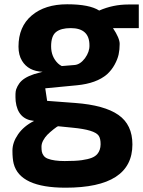

<svg xmlns="http://www.w3.org/2000/svg" viewBox="-20 -604 668 897"><path d="M203.1 137.2Q231.4 148.4 282.2 148.4Q333 148.4 362.1 144.3Q391.1 140.1 408 133.5Q424.8 127 434.6 115.7Q449.7 97.7 450 70.3Q450.2 43 440.9 29.8Q421.9 2.4 320.3 -7.3L252 -14.2Q248 -14.2 230.2 0Q212.4 14.2 201.2 25.6Q189.9 37.1 181.9 52Q173.8 66.9 173.8 81.3Q173.8 95.7 175.5 104.7Q177.2 113.8 183.8 123Q190.4 132.3 203.1 137.2ZM268.6 -295.4 328.1 -300.3Q354.5 -302.2 377 -332Q398.9 -362.3 397.9 -392.6Q397.9 -472.7 310.1 -472.7Q264.6 -472.7 241.7 -454.3Q218.8 -436 218.8 -387.5Q218.8 -338.9 251 -307.6Q258.8 -300.3 268.6 -295.4ZM507.8 -472.7Q539.1 -425.8 539.1 -398.9Q539.1 -372.1 534.2 -349.6Q529.3 -327.1 515.4 -301.8Q501.5 -276.4 480 -256.8Q430.7 -214.4 339.4 -205.6L191.4 -191.4L200.2 -132.8L331.1 -123Q467.8 -112.8 533.2 -67.1Q598.6 -21.5 598.6 70.8Q598.6 272.9 286.1 272.9Q72.8 272.9 43.9 160.6Q38.1 137.7 38.1 99.6Q38.1 61.5 64.5 23.4Q90.8 -14.6 139.2 -39.1Q63 -46.4 53.2 -131.3Q50.3 -172.4 55.7 -187Q61 -201.7 69.8 -213.9Q88.9 -241.2 139.6 -257.8L179.2 -268.6Q112.3 -271.5 83 -319.8Q66.4 -346.7 66.4 -386.2Q66.4 -479.5 128.2 -531.7Q189.9 -584 293.9 -584Q397.9 -584 443.4 -554.7Q508.3 -583 579.1 -583H628.4V-472.7Z"/></svg>

Font: Nobile-bold
Style: Bold
Weight: 700
Version: Version 1.000;PS 001.000;hotconv 1.0.38